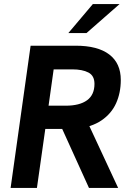

<svg xmlns="http://www.w3.org/2000/svg" viewBox="-20 -921 652 941"><path d="M32 0 130 -697H351Q459 -697 515.5 -654Q572 -611 572 -529Q572 -466 549 -415Q526 -364 477.5 -331Q429 -298 353 -289Q338 -289 321.5 -289Q305 -289 289 -289H202L161 0ZM416 0 279 -302 411 -318 559 0ZM218 -403H302Q370 -403 406.5 -429.5Q443 -456 443 -510Q443 -550 413.5 -565.5Q384 -581 334 -581H243ZM315 -759 435 -901H566L404 -759Z"/></svg>

Font: Hanken Grotesk
Style: Bold Italic
Weight: 700
Italic angle: -8°
Designer: Alfredo Marco Pradil
Foundry: Hanken Design Co.
Version: Version 3.013